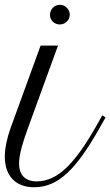

<svg xmlns="http://www.w3.org/2000/svg" viewBox="-63 -768 458 797"><path d="M-19 -236.8C-34.7 -192.9 -43 -151.4 -43 -117.7C-43 -41 -1 9.3 78.6 9.3C180.2 9.3 254.4 -67.4 349.6 -235.4L375 -280.3L361.8 -289.6L336.4 -244.6C249 -90.8 177.2 -15.1 89.4 -15.1C39.6 -15.1 16.1 -43.9 16.1 -88.9C16.1 -129.4 34.7 -186 53.2 -236.8L177.7 -578.6H105.5ZM144.5 -706.5C144.5 -684.1 162.1 -666.5 185.1 -666.5C208 -666.5 226.6 -684.6 226.6 -707C226.6 -729.5 208 -748 185.5 -748C162.6 -748 144.5 -729.5 144.5 -706.5Z"/></svg>

Font: Petit Formal Script
Style: Regular
Weight: 400
Designer: Pablo Impallari, Brenda Gallo, Rodrigo Fuenzalida
Foundry: Pablo Impallari, Brenda Gallo, Rodrigo Fuenzalida
Version: Version 1.001